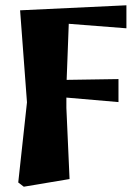

<svg xmlns="http://www.w3.org/2000/svg" viewBox="-20 -511 524 726"><path d="M49 179 82 -124 56 -472 458 -491V-404L240 -421Q237 -351 235.5 -300.5Q234 -250 232 -209L428 -212V-125L231 -142Q231 -132 231 -122.5Q231 -113 231 -103L243 166L70 195Z"/></svg>

Font: Source Serif 4 Black
Style: Regular
Weight: 900
Designer: Frank Grießhammer
Foundry: Adobe
Version: Version 4.005;hotconv 1.1.0;makeotfexe 2.6.0